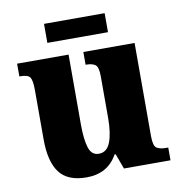

<svg xmlns="http://www.w3.org/2000/svg" viewBox="-79 -762 800 845"><g transform="rotate(-10 321.0 -339.0)"><path d="M241 10Q157 10 120 -39Q83 -88 83 -188V-407Q83 -450 74 -464.5Q65 -479 29 -479H26V-536H256V-225Q256 -158 267.5 -120.5Q279 -83 312 -83Q348 -83 363.5 -123Q379 -163 379 -231V-418Q379 -460 364.5 -469.5Q350 -479 325 -479H322V-536H551V-119Q551 -75 566 -66Q581 -57 606 -57H617V0H409L384 -68H379Q336 10 241 10ZM173 -603V-688H444V-603Z"/></g></svg>

Font: Noto Serif Armenian SemiCondensed ExtraBold
Style: Regular
Weight: 800
Width: 4
Designer: Monotype Design Team
Foundry: Monotype Imaging Inc.
Version: Version 2.008; ttfautohint (v1.8.4.7-5d5b)